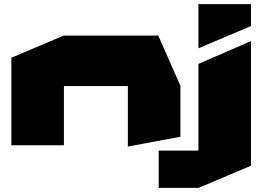

<svg xmlns="http://www.w3.org/2000/svg" viewBox="-20 -702 1278 928"><path d="M35 0V-423L288 -530H289V0ZM598 6V-286H852V-41L599 6ZM289 -286V-530H745L852 -287V-286ZM939 206V-393L1192 -503H1193V99L940 206ZM747 206V26H939V206ZM939 -469V-682H1193V-576L940 -469Z"/></svg>

Font: Foldit Thin Black
Style: Regular
Weight: 900
Version: Version 1.003